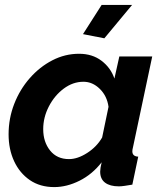

<svg xmlns="http://www.w3.org/2000/svg" viewBox="-20 -752 664 782"><path d="M201 10Q143 10 101.5 -18.5Q60 -47 37.5 -95.5Q15 -144 15 -205Q15 -270 38 -329Q61 -388 101.5 -434Q142 -480 193.5 -506.5Q245 -533 302 -533Q356 -533 393.5 -504.5Q431 -476 446 -432L466 -522H600L522 -154Q519 -142 519 -136Q519 -115 543 -114L519 0Q501 3 487.5 5Q474 7 464 7Q428 7 408 -8Q388 -23 388 -53Q388 -66 394 -91Q356 -42 304 -16Q252 10 201 10ZM261 -104Q296 -104 335 -129Q374 -154 396 -192L422 -317Q416 -361 386.5 -390Q357 -419 320 -419Q277 -419 239.5 -391Q202 -363 179 -318.5Q156 -274 156 -226Q156 -174 184 -139Q212 -104 261 -104ZM405 -596 318 -613 394 -732H518Z"/></svg>

Font: Raleway
Style: Bold Italic
Weight: 700
Italic angle: -12°
Designer: Matt McInerney, Pablo Impallari, Rodrigo Fuenzalida
Foundry: Matt McInerney, Pablo Impallari, Rodrigo Fuenzalida
Version: Version 4.101;RELEASE